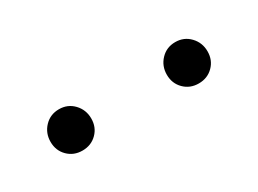

<svg xmlns="http://www.w3.org/2000/svg" viewBox="-22 -779 385 286"><g transform="rotate(-30 170.0 -635.5)"><path d="M70 -600Q55 -600 45 -610Q35 -620 35 -635Q35 -650 45 -660.5Q55 -671 70 -671Q85 -671 95 -660.5Q105 -650 105 -635Q105 -620 95 -610Q85 -600 70 -600ZM270 -600Q255 -600 245 -610Q235 -620 235 -635Q235 -650 245 -660.5Q255 -671 270 -671Q285 -671 295 -660.5Q305 -650 305 -635Q305 -620 295 -610Q285 -600 270 -600Z"/></g></svg>

Font: PT Root UI Web Light
Style: Regular
Weight: 300
Designer: Vitaly Kuzmin
Foundry: ParaType Ltd.
Version: Version 1.000W